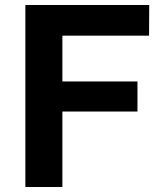

<svg xmlns="http://www.w3.org/2000/svg" viewBox="-20 -743 654 763"><path d="M80.8 -723H573L572.3 -601.2H227.9V-419.3H526.3V-299.9H227.9V0H80.8Z"/></svg>

Font: Public Sans Thin
Style: Regular
Weight: 100
Designer: The Public Sans project authors (U.S. Web Design System). Libre Franklin designed by Pablo Impallari and Rodrigo Fuenzal
Version: Version 1.008